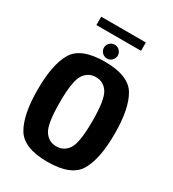

<svg xmlns="http://www.w3.org/2000/svg" viewBox="-192 -900 905 1007"><g transform="rotate(30 260.0 -396.0)"><path d="M255.5 4.5Q111.5 4.5 67 -71.5Q22.5 -147.5 22.5 -299Q22.5 -451 67 -526.2Q111.5 -601.5 255.5 -601.5Q399.5 -601.5 444 -526.2Q488.5 -451 488.5 -299Q488.5 -147.5 444 -71.5Q399.5 4.5 255.5 4.5ZM255.5 -89Q302 -89 328 -129Q354 -169 354 -298.5Q354 -428 328 -468Q302 -508 255.5 -508Q209 -508 182.8 -468Q156.5 -428 156.5 -298.5Q156.5 -169 182.8 -129Q209 -89 255.5 -89ZM256 -621Q238.5 -621 226 -633.2Q213.5 -645.5 213.5 -663Q213.5 -680 225.8 -692.2Q238 -704.5 256 -704.5Q273 -704.5 285.2 -692.2Q297.5 -680 297.5 -663Q297.5 -645.5 285.2 -633.2Q273 -621 256 -621ZM120 -745.5V-796H390.5V-745.5Z"/></g></svg>

Font: Anybody SemiBold
Style: Regular
Weight: 600
Designer: Tyler Finck
Foundry: Etcetera Type Company
Version: Version 1.010; ttfautohint (v1.8.3) -l 8 -r 50 -G 200 -x 14 